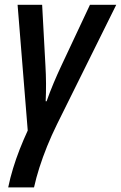

<svg xmlns="http://www.w3.org/2000/svg" viewBox="-20 -561 517 821"><path d="M15.1 240.2Q23.4 199.7 35.9 158.9Q48.3 118.2 64.2 77.6Q80.1 37.1 98.6 -2.9L55.2 -540.5H160.2L174.3 -280.3Q175.3 -263.2 176 -243.4Q176.8 -223.6 176.8 -203.6Q176.8 -183.6 176.5 -164.1Q176.3 -144.5 175.3 -127.9H179.2Q192.4 -165.5 209 -205.1Q225.6 -244.6 242.7 -280.8L364.7 -540.5H477.1L224.1 -30.3Q200.7 17.1 181.6 64.2Q162.6 111.3 148.4 155.8Q134.3 200.2 125.5 240.2Z"/></svg>

Font: Open Sans SemiCondensed SemiBold
Style: Italic
Weight: 600
Width: 4
Italic angle: -12°
Designer: Monotype Design Team
Foundry: Monotype Imaging Inc.
Version: Version 3.000